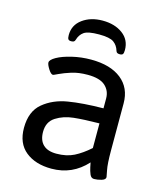

<svg xmlns="http://www.w3.org/2000/svg" viewBox="-109 -800 763 888"><g transform="rotate(15 272.5 -355.5)"><path d="M49 -144Q49 -223 96.5 -262.5Q144 -302 213 -313.5Q282 -325 381 -326V-373Q381 -410 355 -433.5Q329 -457 271 -457Q227 -457 194 -446.5Q161 -436 139 -425.5Q117 -415 115 -415Q105 -415 92.5 -435Q80 -455 80 -465Q80 -478 106.5 -493Q133 -508 177 -518.5Q221 -529 268 -529Q361 -529 413 -487.5Q465 -446 465 -372V-148Q465 -82 471 -53.5Q477 -25 477 -22Q477 -10 458 -4.5Q439 1 423 1Q409 1 402.5 -14.5Q396 -30 392.5 -47Q389 -64 388 -69Q320 6 220 6Q143 6 96 -32Q49 -70 49 -144ZM381 -136V-254Q306 -253 258.5 -248Q211 -243 175 -220Q139 -197 139 -149Q139 -109 160.5 -88Q182 -67 224 -67Q273 -67 308.5 -85Q344 -103 381 -136ZM407 -612Q407 -597 403 -592Q399 -587 389 -587Q381 -587 376.5 -589.5Q372 -592 370 -599Q363 -623 344 -637Q325 -651 273 -651Q220 -651 201 -637.5Q182 -624 175 -599Q173 -592 168.5 -589.5Q164 -587 156 -587Q146 -587 142 -592Q138 -597 138 -612Q138 -660 177 -688.5Q216 -717 273 -717Q331 -717 369 -689Q407 -661 407 -612Z"/></g></svg>

Font: Asap-Regular
Style: Regular
Weight: 400
Designer: Pablo Cosgaya
Foundry: Omnibus-Type
Version: Version 2.000; ttfautohint (v1.8)